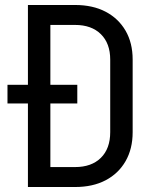

<svg xmlns="http://www.w3.org/2000/svg" viewBox="-20 -750 640 770"><path d="M92 0V-335H10V-410H92V-730H281Q352 -730 403.5 -703Q455 -676 483.5 -627Q512 -578 512 -511V-220Q512 -153 483.5 -103.5Q455 -54 403.5 -27Q352 0 281 0ZM182 -80H281Q347 -80 384.5 -117Q422 -154 422 -220V-511Q422 -576 384.5 -613Q347 -650 281 -650H182V-410H290V-335H182Z"/></svg>

Font: JetBrainsMonoNL NFM
Style: Regular
Weight: 400
Monospace: yes
Designer: Philipp Nurullin, Konstantin Bulenkov
Foundry: JetBrains
Version: Version 2.304; ttfautohint (v1.8.4.7-5d5b);Nerd Fonts 3.3.0